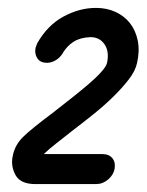

<svg xmlns="http://www.w3.org/2000/svg" viewBox="-20 -757 371 486"><path d="M163 -426Q143 -410 123 -394.5Q103 -379 91 -367H239Q256 -367 264.5 -356.5Q273 -346 270 -329Q267 -314 253.5 -302.5Q240 -291 223 -291H70Q32 -291 19.5 -313.5Q7 -336 12 -361Q17 -389 38 -410Q49 -421 69 -437Q89 -453 113 -471Q136 -489 159.5 -507.5Q183 -526 203 -543Q223 -560 236 -574.5Q249 -589 251 -598Q257 -627 244.5 -645Q232 -663 209 -663Q183 -662 166.5 -651.5Q150 -641 139 -623L140 -624Q132 -611 121 -604.5Q110 -598 99 -598Q82 -598 74.5 -609.5Q67 -621 70 -636Q71 -638 71.5 -640Q72 -642 74 -647Q100 -693 140.5 -715Q181 -737 223 -737Q250 -737 272 -727Q294 -717 308.5 -699Q323 -681 328.5 -655Q334 -629 327 -598Q323 -578 306 -556Q289 -534 266 -511.5Q243 -489 215.5 -467Q188 -445 163 -426Z"/></svg>

Font: VDS
Style: Bold Italic
Weight: 700
Designer: artmaker
Foundry: artmaker
Version: Version 1.000 2009 initial release